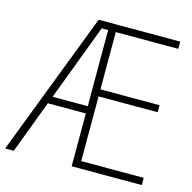

<svg xmlns="http://www.w3.org/2000/svg" viewBox="-106 -869 922 923"><g transform="rotate(15 355.0 -408.0)"><path d="M679 -51V-87H368V-409H662V-444H368V-729H679V-765H273L-1 -51H42L141 -314H330V-51ZM155 -350 298 -729H330V-350Z"/></g></svg>

Font: Noto Sans Tamil UI SemiCondensed ExtraLight
Style: Regular
Weight: 200
Width: 4
Designer: Jelle Bosma - Monotype Design Team
Foundry: Monotype Imaging Inc.
Version: Version 2.004